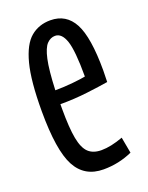

<svg xmlns="http://www.w3.org/2000/svg" viewBox="-112 -605 518 674"><g transform="rotate(-20 147.0 -268.0)"><path d="M158 10Q87 10 55 -50Q23 -110 23 -256Q23 -369 39.5 -432Q56 -495 86.5 -520.5Q117 -546 160 -546Q219 -546 247 -493.5Q275 -441 275 -317Q275 -311 274.5 -296Q274 -281 274 -274Q244 -269 195 -263Q146 -257 93 -257V-239Q93 -168 100.5 -128.5Q108 -89 125.5 -72.5Q143 -56 174 -56Q209 -56 255 -73L266 -13Q215 10 158 10ZM93 -309Q125 -309 159.5 -312.5Q194 -316 207 -319Q207 -416 194.5 -452.5Q182 -489 157 -489Q140 -489 126.5 -475Q113 -461 104.5 -422.5Q96 -384 93 -309Z"/></g></svg>

Font: Georama ExtraCondensed
Style: Regular
Weight: 400
Width: 2
Designer: Jean-Baptiste Levee
Foundry: Production Type
Version: Version 1.000